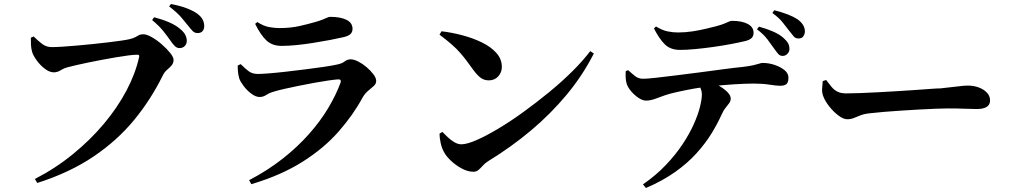

<svg xmlns="http://www.w3.org/2000/svg" viewBox="-20 -860 5040 958"><path d="M154 33Q257 -20 344 -91Q431 -162 498.5 -242.5Q566 -323 611 -408Q656 -493 674 -575Q676 -582 673.5 -584.5Q671 -587 665 -587Q649 -587 621 -583.5Q593 -580 558.5 -574Q524 -568 488.5 -561.5Q453 -555 420 -548Q387 -541 360.5 -535Q334 -529 320 -525Q302 -521 284 -510Q266 -499 249 -499Q227 -499 203.5 -517Q180 -535 162.5 -559.5Q145 -584 140 -602Q135 -621 134.5 -636.5Q134 -652 134 -672L148 -678Q169 -657 190 -641Q211 -625 238 -625Q258 -625 290.5 -627Q323 -629 362 -632.5Q401 -636 441 -640Q481 -644 518 -648.5Q555 -653 583 -657Q611 -661 624 -664Q645 -669 655 -674.5Q665 -680 673 -684.5Q681 -689 695 -689Q712 -689 737.5 -674.5Q763 -660 787.5 -638.5Q812 -617 829 -596Q846 -575 846 -561Q846 -545 836 -533.5Q826 -522 813.5 -511.5Q801 -501 793 -485Q733 -363 648.5 -260.5Q564 -158 446 -78.5Q328 1 166 53ZM875 -620Q863 -620 852.5 -630Q842 -640 830 -658Q816 -678 795.5 -704Q775 -730 739 -760L749 -774Q791 -763 825.5 -748Q860 -733 883 -712Q899 -698 905.5 -684Q912 -670 912 -656Q912 -641 902 -630.5Q892 -620 875 -620ZM966 -695Q951 -695 941 -705.5Q931 -716 916 -735Q902 -753 883 -775Q864 -797 824 -828L833 -840Q876 -832 909.5 -819.5Q943 -807 964 -792Q983 -778 991 -762.5Q999 -747 999 -730Q999 -714 990.5 -704.5Q982 -695 966 -695Z M1223 39Q1315 -9 1390 -68Q1465 -127 1522 -191.5Q1579 -256 1618 -321.5Q1657 -387 1679 -447Q1685 -465 1667 -464Q1651 -463 1619.5 -458.5Q1588 -454 1549.5 -447Q1511 -440 1471.5 -432Q1432 -424 1399 -416.5Q1366 -409 1347 -403Q1325 -397 1309 -386.5Q1293 -376 1276 -376Q1256 -376 1234 -392.5Q1212 -409 1195.5 -431Q1179 -453 1174 -468Q1169 -486 1167.5 -501Q1166 -516 1166 -533L1181 -540Q1203 -518 1221 -504.5Q1239 -491 1267 -491Q1285 -491 1323 -494Q1361 -497 1408.5 -502.5Q1456 -508 1504 -514Q1552 -520 1593 -526Q1634 -532 1657 -537Q1685 -542 1699 -553Q1713 -564 1730 -564Q1746 -564 1767.5 -553Q1789 -542 1809 -525Q1829 -508 1843 -489.5Q1857 -471 1857 -456Q1857 -442 1845 -431Q1833 -420 1817 -407Q1801 -394 1789 -373Q1742 -286 1669 -203Q1596 -120 1489 -52.5Q1382 15 1234 59ZM1385 -631Q1338 -631 1309 -658.5Q1280 -686 1253 -741L1264 -750Q1295 -730 1322 -725Q1349 -720 1374 -720Q1430 -720 1474 -730Q1518 -740 1549 -749Q1574 -756 1589 -762Q1604 -768 1612.5 -772Q1621 -776 1628 -776Q1679 -776 1709 -761Q1739 -746 1739 -716Q1739 -701 1729.5 -691Q1720 -681 1696 -675Q1666 -668 1626.5 -660.5Q1587 -653 1543 -646Q1499 -639 1458.5 -635Q1418 -631 1385 -631Z M2342 -3Q2314 -3 2283.5 -19.5Q2253 -36 2229 -59Q2205 -82 2195 -102Q2185 -119 2179 -145.5Q2173 -172 2173 -193L2187 -202Q2199 -190 2214 -175.5Q2229 -161 2247 -150.5Q2265 -140 2282 -140Q2309 -140 2356.5 -160.5Q2404 -181 2464.5 -217Q2525 -253 2590 -300Q2655 -347 2718.5 -399Q2782 -451 2835.5 -504Q2889 -557 2925 -605L2943 -593Q2887 -483 2807.5 -387.5Q2728 -292 2630 -209.5Q2532 -127 2416 -56Q2400 -46 2389 -33.5Q2378 -21 2367.5 -12Q2357 -3 2342 -3ZM2419 -459Q2395 -459 2377.5 -472.5Q2360 -486 2341 -512Q2323 -537 2308 -557Q2293 -577 2275.5 -597Q2258 -617 2233.5 -638.5Q2209 -660 2173 -687L2183 -704Q2234 -698 2287 -684Q2340 -670 2385 -648Q2430 -626 2457 -595.5Q2484 -565 2484 -526Q2484 -499 2466 -479Q2448 -459 2419 -459Z M3885 -581Q3872 -581 3863.5 -590.5Q3855 -600 3843 -617Q3829 -637 3810 -662.5Q3791 -688 3757 -714L3767 -727Q3804 -717 3836.5 -703Q3869 -689 3889 -671Q3905 -657 3912 -644.5Q3919 -632 3919 -615Q3919 -602 3909 -591.5Q3899 -581 3885 -581ZM3188 60Q3253 15 3302 -36.5Q3351 -88 3385.5 -140Q3420 -192 3441.5 -240Q3463 -288 3472.5 -326.5Q3482 -365 3482 -389Q3482 -404 3475.5 -419.5Q3469 -435 3452 -450L3519 -460Q3548 -444 3572.5 -429Q3597 -414 3611.5 -398.5Q3626 -383 3626 -368Q3626 -356 3618.5 -345.5Q3611 -335 3600 -321.5Q3589 -308 3578 -283Q3559 -241 3529.5 -193Q3500 -145 3456 -96Q3412 -47 3349.5 -2.5Q3287 42 3203 78ZM3203 -358Q3187 -358 3167 -371Q3147 -384 3130.5 -403Q3114 -422 3108 -439Q3103 -453 3102 -470Q3101 -487 3102 -505L3114 -510Q3134 -492 3150 -479.5Q3166 -467 3189 -467Q3209 -467 3253 -472Q3297 -477 3354 -484Q3411 -491 3472 -499Q3533 -507 3588.5 -514.5Q3644 -522 3685 -526Q3719 -530 3738.5 -534.5Q3758 -539 3768.5 -542.5Q3779 -546 3784 -546Q3816 -546 3845.5 -536Q3875 -526 3894.5 -510Q3914 -494 3914 -473Q3914 -448 3903.5 -440Q3893 -432 3872 -432Q3855 -432 3820 -437.5Q3785 -443 3742 -443Q3702 -443 3645 -439.5Q3588 -436 3526 -429Q3488 -426 3443.5 -418Q3399 -410 3361 -401.5Q3323 -393 3302 -386Q3278 -378 3252 -368Q3226 -358 3203 -358ZM3373 -611Q3326 -611 3298 -638Q3270 -665 3243 -718L3253 -728Q3284 -709 3310.5 -703.5Q3337 -698 3362 -698Q3399 -698 3435 -703.5Q3471 -709 3502 -716.5Q3533 -724 3553 -729Q3579 -736 3593.5 -742Q3608 -748 3616.5 -752Q3625 -756 3632 -756Q3682 -756 3711 -740.5Q3740 -725 3740 -696Q3740 -681 3731 -671Q3722 -661 3698 -655Q3669 -648 3626.5 -640Q3584 -632 3537.5 -625.5Q3491 -619 3448 -615Q3405 -611 3373 -611ZM3964 -668Q3949 -668 3940.5 -678Q3932 -688 3918 -706Q3903 -726 3884.5 -749Q3866 -772 3834 -795L3843 -809Q3882 -799 3910.5 -788Q3939 -777 3959 -764Q3977 -751 3986.5 -736Q3996 -721 3996 -704Q3996 -690 3988.5 -679Q3981 -668 3964 -668Z M4207 -265Q4188 -265 4163.5 -283.5Q4139 -302 4118 -328.5Q4097 -355 4088 -379Q4081 -396 4082 -416.5Q4083 -437 4085 -455L4102 -461Q4117 -441 4129.5 -426Q4142 -411 4159 -402.5Q4176 -394 4202 -394Q4229 -394 4269.5 -395.5Q4310 -397 4358 -399.5Q4406 -402 4454.5 -405Q4503 -408 4547 -411Q4591 -414 4623.5 -416.5Q4656 -419 4672 -419Q4722 -424 4756 -428.5Q4790 -433 4808 -433Q4839 -433 4864 -423.5Q4889 -414 4904.5 -397.5Q4920 -381 4920 -359Q4920 -337 4903 -326.5Q4886 -316 4854 -316Q4825 -316 4793.5 -317.5Q4762 -319 4709 -319Q4686 -319 4648.5 -317.5Q4611 -316 4566 -313.5Q4521 -311 4476 -308Q4431 -305 4393 -302Q4355 -299 4332 -296Q4296 -293 4276 -285.5Q4256 -278 4241 -271.5Q4226 -265 4207 -265Z"/></svg>

Font: Noto Serif TC
Style: Bold
Weight: 700
Designer: Ryoko NISHIZUKA 西塚涼子 (kana & ideographs); Frank Grießhammer (Latin, Greek & Cyrillic); Wenlong ZHANG 张文龙 (bopomofo); San
Foundry: Adobe
Version: Version 2.002-H1;hotconv 1.1.0;makeotfexe 2.6.0